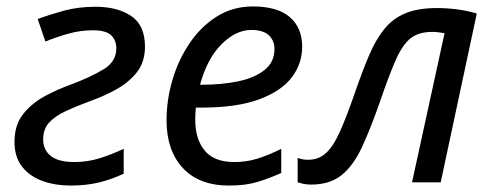

<svg xmlns="http://www.w3.org/2000/svg" viewBox="-20 -566 1532 596"><path d="M198 10Q152 10 112.5 -4Q73 -18 49 -48Q25 -78 25 -126Q25 -178 52 -212Q79 -246 120 -268Q161 -290 204 -305Q264 -328 302.5 -351.5Q341 -375 341 -416Q341 -441 325 -456.5Q309 -472 268 -472Q229 -472 190.5 -461Q152 -450 121 -437L97 -507Q132 -520 177 -532.5Q222 -545 277 -545Q344 -545 387 -516.5Q430 -488 430 -421Q430 -374 405.5 -342.5Q381 -311 342.5 -289.5Q304 -268 262 -253Q216 -236 183 -220.5Q150 -205 132 -185Q114 -165 114 -133Q114 -101 137.5 -82Q161 -63 211 -63Q252 -63 290 -75Q328 -87 364 -104V-27Q329 -10 289 0Q249 10 198 10Z M691 10Q598 10 547.5 -44.5Q497 -99 497 -192Q497 -256 515.5 -318.5Q534 -381 569 -432.5Q604 -484 653.5 -515Q703 -546 765 -546Q841 -546 879.5 -513Q918 -480 918 -421Q918 -368 885.5 -325.5Q853 -283 784 -257.5Q715 -232 605 -232H588Q587 -223 586.5 -213Q586 -203 586 -195Q586 -134 615.5 -98.5Q645 -63 707 -63Q745 -63 779 -73.5Q813 -84 853 -104V-29Q815 -12 778.5 -1Q742 10 691 10ZM601 -303H608Q668 -303 719 -313.5Q770 -324 801 -348.5Q832 -373 832 -414Q832 -440 814.5 -456.5Q797 -473 760 -473Q712 -473 667.5 -428.5Q623 -384 601 -303Z M945 7Q932 7 921 4.5Q910 2 904 0V-76Q918 -70 937 -70Q969 -70 992 -91Q1015 -112 1035.5 -158Q1056 -204 1082 -279Q1105 -346 1126 -395Q1147 -444 1173.5 -476.5Q1200 -509 1239 -525Q1278 -541 1336 -541Q1370 -541 1402 -536.5Q1434 -532 1460 -524L1348 0H1259L1360 -463Q1353 -464 1343 -465.5Q1333 -467 1322 -467Q1280 -467 1255 -447.5Q1230 -428 1209 -381Q1188 -334 1159 -249Q1130 -166 1103.5 -109Q1077 -52 1040.5 -22.5Q1004 7 945 7Z"/></svg>

Font: BC Sans
Style: Italic
Weight: 400
Italic angle: -12°
Designer: Monotype Design Team
Designer: Province of B.C.
Foundry: Monotype Imaging Inc.
Version: Version 2.000;GOOG;noto-source:20170915:90ef993387c0